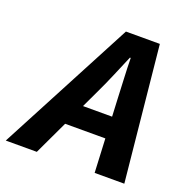

<svg xmlns="http://www.w3.org/2000/svg" viewBox="-181 -762 847 872"><g transform="rotate(20 242.5 -326.0)"><path d="M-61.6 0 281.9 -651.8H445.8L511.3 0H367.9L350.9 -353.2Q349 -401.6 346.6 -448.8Q344.2 -496 343.4 -546.7H339.4Q318.2 -496.5 298.2 -449.3Q278.2 -402 255 -353.2L88.4 0ZM109.1 -163.8 133.6 -267.1H431.6L407.6 -163.8Z"/></g></svg>

Font: Source Sans 3 VF
Style: Italic
Weight: 200
Italic angle: -11°
Designer: Paul D. Hunt
Foundry: Adobe Systems Incorporated
Version: Version 3.042;hotconv 1.0.118;makeotfexe 2.5.65603